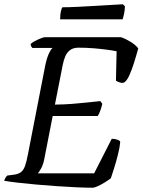

<svg xmlns="http://www.w3.org/2000/svg" viewBox="-29 -878 667 898"><path d="M403.4 0Q373.7 0 330.6 -1.9Q287.5 -3.8 238.5 -7.2Q189.5 -10.5 141.2 -14.8Q92.9 -19.1 53.4 -23.7Q13.9 -28.4 -9.3 -32.4Q-7.3 -40.4 -3.2 -46.8Q1 -53.3 5.2 -57L34.1 -60.7Q55.8 -63.5 68 -72.1Q80.1 -80.8 87.6 -100.6Q95 -120.4 102 -157.9L182.9 -573.2Q190.4 -608.1 200.1 -628.6Q209.7 -649.1 217 -653.8H122.1Q120.1 -655.8 117.3 -660.6Q114.4 -665.4 114.4 -672.6Q121.1 -679.1 134.8 -686.3Q148.5 -693.5 161.8 -698.7Q175.2 -704 180.2 -704H537Q560 -696 582.8 -681.8Q605.5 -667.6 617.6 -651.7Q608.1 -616.6 597.6 -583.5Q587.1 -550.3 576.3 -526.5Q565.5 -502.6 554 -493.7Q544 -487.4 530.5 -492.6Q517 -497.7 513.3 -500.5L516.4 -638.2Q498.7 -642 470.1 -645.7Q441.5 -649.5 407.7 -652.3Q373.9 -655 338.5 -655Q314 -655 299.1 -644Q284.2 -632.9 276.5 -614.9Q268.8 -597 264.5 -574.9L227.9 -388.8Q269.3 -389.2 304.1 -391.8Q338.8 -394.3 372 -398Q405.3 -401.6 440 -405.1L449.6 -392.5Q444.6 -371.9 438.9 -357.2Q433.3 -342.5 428 -335.6H217.5L178.2 -134.5Q173.4 -109.6 164.4 -92.4Q155.3 -75.3 148.3 -67.3H411.3L493.7 -229Q508.5 -229 521.1 -224.2Q533.7 -219.5 533.2 -213.1Q531.2 -188.7 523.1 -156.7Q515.1 -124.8 505.8 -94.8Q496.5 -64.8 489.5 -44.4Q479.8 -36.6 463 -26.1Q446.2 -15.5 430 -7.9Q413.7 -0.2 403.4 0ZM252.3 -787.6Q252.3 -811 255.8 -825.5Q259.3 -840 263.2 -844Q293 -844 333.6 -846Q374.1 -848 416.2 -850.5Q458.2 -853 492.7 -855Q527.2 -857 545.3 -858L555.3 -849Q555 -830.7 551.1 -812.9Q547.2 -795.1 544.3 -787.6Z"/></svg>

Font: Texturina Medium
Style: Italic
Weight: 500
Italic angle: -11°
Designer: Guillermo Torres Carreño
Foundry: Omnibus-Type
Version: Version 1.002